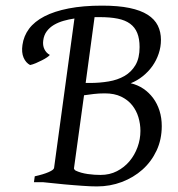

<svg xmlns="http://www.w3.org/2000/svg" viewBox="-20 -650 636 685"><path d="M317.4 -588.9 285.6 -354H301.3Q335.4 -354 367.4 -359.4Q399.4 -364.7 424.1 -378.9Q448.7 -393.1 463.4 -418Q478 -442.9 478 -481.9Q478 -511.7 469.7 -532.2Q461.4 -552.7 444.1 -565.4Q426.8 -578.1 399.9 -583.5Q373 -588.9 335.9 -588.9ZM354 -316.9Q332.5 -316.9 314.5 -314.7Q296.4 -312.5 279.8 -310.1L244.1 -50.8Q242.7 -46.9 249.5 -41.5Q258.8 -37.1 270 -33.9Q281.2 -30.8 293.2 -29.1Q305.2 -27.3 316.9 -26.6Q328.6 -25.9 338.9 -25.9Q371.1 -25.9 397.2 -39.3Q423.3 -52.7 441.9 -74.7Q460.4 -96.7 470.7 -125Q481 -153.3 481 -183.1Q481 -207.5 473.9 -231.4Q466.8 -255.4 451.7 -274.4Q436.5 -293.5 412.4 -305.2Q388.2 -316.9 354 -316.9ZM557.1 -200.2Q557.1 -152.3 538.6 -112.8Q520 -73.2 488.3 -44.9Q456.5 -16.6 414.6 -0.7Q372.6 15.1 326.2 15.1Q316.4 15.1 302.7 14.6Q289.1 14.2 273.7 12.9Q258.3 11.7 241.9 10.5Q225.6 9.3 210 7.8Q173.3 4.4 133.3 0H101.1L104 -21Q134.8 -27.8 153.3 -35.9Q171.9 -43.9 172.9 -50.8L245.6 -584Q225.6 -581.1 206.8 -575.7Q188 -570.3 172.6 -561.3Q157.2 -552.2 147 -538.6Q136.7 -524.9 134.3 -505.9Q131.8 -488.3 138.4 -474.6Q145 -460.9 157.7 -454.1Q156.2 -451.2 148.4 -445.8Q140.6 -440.4 130.1 -435.1Q119.6 -429.7 108.2 -424.8Q96.7 -419.9 87.4 -418Q72.3 -425.8 64.2 -444.3Q56.2 -462.9 60.1 -489.7Q64.5 -521.5 83.7 -547.4Q103 -573.2 138.4 -591.6Q173.8 -609.9 225.1 -619.9Q276.4 -629.9 344.2 -629.9Q401.9 -629.9 441.9 -621.6Q481.9 -613.3 506.8 -597.4Q531.7 -581.5 543 -558.8Q554.2 -536.1 554.2 -507.8Q554.2 -482.4 546.1 -458.5Q538.1 -434.6 523.7 -414.3Q509.3 -394 489.5 -378.2Q469.7 -362.3 446.3 -353Q471.2 -347.2 491.5 -333.5Q511.7 -319.8 526.4 -300Q541 -280.3 549.1 -254.9Q557.1 -229.5 557.1 -200.2Z"/></svg>

Font: Gentium Basic
Style: Italic
Weight: 400
Italic angle: -8°
Designer: J. Victor Gaultney and Annie Olsen
Foundry: SIL International
Version: Version 1.102; 2013; Maintenance release